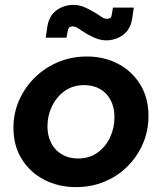

<svg xmlns="http://www.w3.org/2000/svg" viewBox="-20 -753 660 785"><path d="M291 12Q219 12 161 -18Q103 -48 69 -102.5Q35 -157 35 -230Q35 -292 59 -345Q83 -398 124.5 -438Q166 -478 220 -500Q274 -522 335 -522Q406 -522 463 -492Q520 -462 553.5 -407.5Q587 -353 587 -279Q587 -218 564 -165Q541 -112 500.5 -72Q460 -32 406.5 -10Q353 12 291 12ZM299 -105Q346 -105 379.5 -129.5Q413 -154 430.5 -192.5Q448 -231 448 -274Q448 -313 433 -342.5Q418 -372 390 -388.5Q362 -405 324 -405Q278 -405 244.5 -381Q211 -357 192.5 -318.5Q174 -280 174 -236Q174 -199 189 -169Q204 -139 232.5 -122Q261 -105 299 -105ZM413 -588Q398 -588 383.5 -592.5Q369 -597 356.5 -603Q344 -609 334 -615Q316 -626 302 -635.5Q288 -645 277 -645Q268 -645 263.5 -641Q259 -637 257 -627L252 -599H167L173 -641Q180 -688 210.5 -710.5Q241 -733 281 -733Q304 -733 324.5 -724Q345 -715 360 -706Q378 -696 392 -686Q406 -676 417 -676Q426 -676 431 -680Q436 -684 437 -694L442 -722H527L521 -680Q514 -633 483.5 -610.5Q453 -588 413 -588Z"/></svg>

Font: MuseoModerno Thin SemiBold
Style: Italic
Weight: 600
Italic angle: -9°
Version: Version 1.003